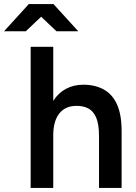

<svg xmlns="http://www.w3.org/2000/svg" viewBox="-89 -932 674 952"><path d="M63 0V-700H175V-432Q200 -471 238 -491.5Q276 -512 324 -512Q383 -512 426 -488Q469 -464 491.5 -413.5Q514 -363 514 -282V0H402V-256Q402 -316 388 -348.5Q374 -381 349.5 -394Q325 -407 293 -407Q236 -408 205.5 -370Q175 -332 175 -261V0ZM191 -777 55 -906V-912H176L299 -777ZM-69 -777 54 -912H175V-906L39 -777Z"/></svg>

Font: Figtree Light SemiBold
Style: Regular
Weight: 600
Version: Version 2.002